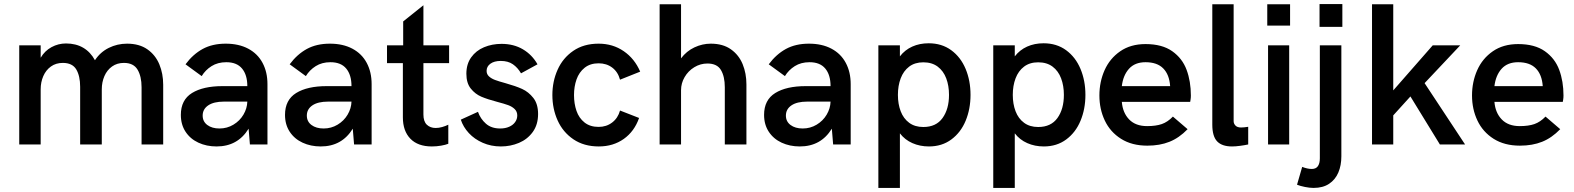

<svg xmlns="http://www.w3.org/2000/svg" viewBox="-20 -711 7749 945"><path d="M74.7 -487.8H180.2V-426.8Q200.2 -460.9 233.6 -479Q267.1 -497.1 304.7 -497.1Q353.5 -497.1 389.4 -476.1Q425.3 -455.1 447.3 -414.6Q473.6 -454.6 515.4 -475.3Q557.1 -496.1 605.5 -496.1Q665.5 -496.1 705.3 -468.3Q745.1 -440.4 764.2 -394.5Q783.2 -348.6 783.2 -293.9V0H676.8V-281.7Q676.8 -335 657 -368.2Q637.2 -401.4 589.8 -401.4Q556.2 -401.4 531.5 -383.8Q506.8 -366.2 493.9 -336.4Q481 -306.6 481 -271.5V0H374.5V-283.7Q374.5 -336.9 355.5 -369.1Q336.4 -401.4 289.1 -401.4Q255.4 -401.4 230.7 -383.8Q206.1 -366.2 193.1 -336.4Q180.2 -306.6 180.2 -271.5V0H74.7Z M870.1 -145.5Q870.1 -219.2 925 -253.2Q980 -287.1 1075.2 -287.1H1197.3Q1197.3 -342.3 1171.4 -373.5Q1145.5 -404.8 1093.8 -404.8Q1051.8 -404.8 1021.2 -385.5Q990.7 -366.2 972.7 -336.4L893.1 -394.5Q929.7 -443.8 977.5 -470Q1025.4 -496.1 1090.8 -496.1Q1155.3 -496.1 1201.7 -471.4Q1248 -446.8 1272.2 -401.6Q1296.4 -356.4 1296.4 -296.9V0H1210L1203.6 -77.6Q1149.9 9.8 1045.9 9.8Q996.6 9.8 956.5 -8.8Q916.5 -27.3 893.3 -62.5Q870.1 -97.7 870.1 -145.5ZM1197.3 -210.9H1082Q1032.2 -210.9 1004.9 -192.4Q977.5 -173.8 977.5 -142.1Q977.5 -112.8 1000.5 -95.7Q1023.4 -78.6 1060.1 -78.6Q1097.7 -78.6 1128.9 -97.4Q1160.2 -116.2 1178.2 -146.7Q1196.3 -177.2 1197.3 -210.9Z M1382.8 -145.5Q1382.8 -219.2 1437.7 -253.2Q1492.7 -287.1 1587.9 -287.1H1710Q1710 -342.3 1684.1 -373.5Q1658.2 -404.8 1606.4 -404.8Q1564.5 -404.8 1533.9 -385.5Q1503.4 -366.2 1485.4 -336.4L1405.8 -394.5Q1442.4 -443.8 1490.2 -470Q1538.1 -496.1 1603.5 -496.1Q1668 -496.1 1714.4 -471.4Q1760.7 -446.8 1784.9 -401.6Q1809.1 -356.4 1809.1 -296.9V0H1722.7L1716.3 -77.6Q1662.6 9.8 1558.6 9.8Q1509.3 9.8 1469.2 -8.8Q1429.2 -27.3 1406 -62.5Q1382.8 -97.7 1382.8 -145.5ZM1710 -210.9H1594.7Q1544.9 -210.9 1517.6 -192.4Q1490.2 -173.8 1490.2 -142.1Q1490.2 -112.8 1513.2 -95.7Q1536.1 -78.6 1572.8 -78.6Q1610.4 -78.6 1641.6 -97.4Q1672.9 -116.2 1690.9 -146.7Q1709 -177.2 1710 -210.9Z M1962.9 -133.3V-400.4H1884.8V-487.8H1964.4V-605.5L2064 -685.1V-487.8H2190.4V-400.4H2064V-147.5Q2064 -113.3 2080.8 -97.2Q2097.7 -81.1 2124.5 -81.1Q2139.6 -81.1 2156 -85.7Q2172.4 -90.3 2186.5 -97.2V-3.4Q2173.3 2 2150.9 5.9Q2128.4 9.8 2105.5 9.8Q2036.6 9.8 1999.8 -28.3Q1962.9 -66.4 1962.9 -133.3Z M2248 -122.1 2332.5 -160.6Q2344.7 -126 2371.6 -102.3Q2398.4 -78.6 2441.9 -78.6Q2467.3 -78.6 2486.3 -87.2Q2505.4 -95.7 2515.6 -110.4Q2525.9 -125 2525.9 -142.6Q2525.9 -161.6 2513.2 -174.1Q2500.5 -186.5 2481 -193.6Q2461.4 -200.7 2427.7 -209.5Q2379.4 -222.2 2349.1 -235.1Q2318.8 -248 2297.1 -275.1Q2275.4 -302.2 2275.4 -348.1Q2275.4 -395.5 2299.1 -428.7Q2322.8 -461.9 2362.3 -478.5Q2401.9 -495.1 2448.7 -495.1Q2508.3 -495.1 2553.7 -468.3Q2599.1 -441.4 2625.5 -394.5L2544.4 -350.1Q2528.3 -377.9 2504.6 -394.5Q2481 -411.1 2444.8 -411.1Q2412.6 -411.1 2393.8 -397.5Q2375 -383.8 2375 -362.3Q2375 -345.7 2386.7 -335Q2398.4 -324.2 2416.7 -317.4Q2435.1 -310.5 2467.3 -301.8Q2518.1 -287.6 2549.8 -273.2Q2581.5 -258.8 2605 -229Q2628.4 -199.2 2628.4 -149.9Q2628.4 -97.7 2602.3 -61.5Q2576.2 -25.4 2534.4 -7.8Q2492.7 9.8 2445.3 9.8Q2397 9.8 2356.2 -8.1Q2315.4 -25.9 2287.6 -55.9Q2259.8 -85.9 2248 -122.1Z M2698.7 -243.2Q2698.7 -310.1 2724.4 -367.7Q2750 -425.3 2801.5 -460.7Q2853 -496.1 2926.3 -496.1Q2996.1 -496.1 3049.8 -459.2Q3103.5 -422.4 3130.9 -358.4L3031.7 -318.8Q3021.5 -356.9 2993.4 -378.2Q2965.3 -399.4 2926.3 -399.4Q2884.8 -399.4 2857.4 -377.4Q2830.1 -355.5 2817.6 -320.1Q2805.2 -284.7 2805.2 -243.2Q2805.2 -200.7 2817.4 -165.3Q2829.6 -129.9 2856.9 -108.2Q2884.3 -86.4 2926.3 -86.4Q2964.8 -86.4 2993.2 -108.2Q3021.5 -129.9 3031.7 -167L3125.5 -130.4Q3102.5 -64.5 3050.3 -27.3Q2998 9.8 2927.2 9.8Q2854 9.8 2802.2 -25.4Q2750.5 -60.5 2724.6 -118.2Q2698.7 -175.8 2698.7 -243.2Z M3226.6 -689.9H3332V-423.8Q3358.9 -459.5 3397.9 -477.8Q3437 -496.1 3478.5 -496.1Q3538.1 -496.1 3577.4 -468.3Q3616.7 -440.4 3635.3 -395Q3653.8 -349.6 3653.8 -295.4V0H3547.4V-281.7Q3547.4 -334.5 3528.3 -366.5Q3509.3 -398.4 3461.9 -398.4Q3427.2 -398.4 3397.2 -380.1Q3367.2 -361.8 3349.6 -331.5Q3332 -301.3 3332 -267.1V0H3226.6Z M3740.7 -145.5Q3740.7 -219.2 3795.7 -253.2Q3850.6 -287.1 3945.8 -287.1H4067.9Q4067.9 -342.3 4042 -373.5Q4016.1 -404.8 3964.4 -404.8Q3922.4 -404.8 3891.8 -385.5Q3861.3 -366.2 3843.3 -336.4L3763.7 -394.5Q3800.3 -443.8 3848.1 -470Q3896 -496.1 3961.4 -496.1Q4025.9 -496.1 4072.3 -471.4Q4118.7 -446.8 4142.8 -401.6Q4167 -356.4 4167 -296.9V0H4080.6L4074.2 -77.6Q4020.5 9.8 3916.5 9.8Q3867.2 9.8 3827.1 -8.8Q3787.1 -27.3 3763.9 -62.5Q3740.7 -97.7 3740.7 -145.5ZM4067.9 -210.9H3952.6Q3902.8 -210.9 3875.5 -192.4Q3848.1 -173.8 3848.1 -142.1Q3848.1 -112.8 3871.1 -95.7Q3894 -78.6 3930.7 -78.6Q3968.3 -78.6 3999.5 -97.4Q4030.8 -116.2 4048.8 -146.7Q4066.9 -177.2 4067.9 -210.9Z M4303.2 -487.8H4409.2V-433.6Q4433.6 -465.3 4470 -481.7Q4506.3 -498 4550.8 -498Q4615.2 -498 4661.9 -463.9Q4708.5 -429.7 4732.7 -371.8Q4756.8 -314 4756.8 -244.1Q4756.8 -174.8 4732.9 -116.9Q4709 -59.1 4662.6 -24.7Q4616.2 9.8 4552.2 9.8Q4507.8 9.8 4470.7 -6.6Q4433.6 -22.9 4409.2 -54.7V213.9H4303.2ZM4650.9 -244.1Q4650.9 -289.1 4637.2 -325.4Q4623.5 -361.8 4595.2 -383.1Q4566.9 -404.3 4524.4 -404.3Q4482.9 -404.3 4454.8 -383.1Q4426.8 -361.8 4413.1 -325.4Q4399.4 -289.1 4399.4 -244.1Q4399.4 -199.2 4413.1 -163.3Q4426.8 -127.4 4454.8 -106.7Q4482.9 -85.9 4524.4 -85.9Q4587.4 -85.9 4619.1 -130.1Q4650.9 -174.3 4650.9 -244.1Z M4868.7 -487.8H4974.6V-433.6Q4999 -465.3 5035.4 -481.7Q5071.8 -498 5116.2 -498Q5180.7 -498 5227.3 -463.9Q5273.9 -429.7 5298.1 -371.8Q5322.3 -314 5322.3 -244.1Q5322.3 -174.8 5298.3 -116.9Q5274.4 -59.1 5228 -24.7Q5181.6 9.8 5117.7 9.8Q5073.2 9.8 5036.1 -6.6Q4999 -22.9 4974.6 -54.7V213.9H4868.7ZM5216.3 -244.1Q5216.3 -289.1 5202.6 -325.4Q5189 -361.8 5160.6 -383.1Q5132.3 -404.3 5089.8 -404.3Q5048.3 -404.3 5020.3 -383.1Q4992.2 -361.8 4978.5 -325.4Q4964.8 -289.1 4964.8 -244.1Q4964.8 -199.2 4978.5 -163.3Q4992.2 -127.4 5020.3 -106.7Q5048.3 -85.9 5089.8 -85.9Q5152.8 -85.9 5184.6 -130.1Q5216.3 -174.3 5216.3 -244.1Z M5391.1 -241.2Q5391.1 -308.1 5416.7 -365.7Q5442.4 -423.3 5493.7 -458.7Q5544.9 -494.1 5618.2 -494.1Q5699.7 -494.1 5749.5 -459Q5799.3 -423.8 5820.3 -367.2Q5841.3 -310.5 5841.3 -240.7Q5841.3 -230 5839.8 -220.9Q5838.4 -211.9 5837.9 -209.5H5501.5Q5505.9 -155.8 5537.6 -123Q5569.3 -90.3 5626 -90.3Q5668.9 -90.3 5698 -100.3Q5727.1 -110.4 5752.9 -137.2L5825.2 -75.2Q5783.7 -32.2 5736.1 -13.2Q5688.5 5.9 5627 5.9Q5550.8 5.9 5497.6 -27.8Q5444.3 -61.5 5417.7 -117.7Q5391.1 -173.8 5391.1 -241.2ZM5739.3 -287.1Q5735.4 -343.8 5705.3 -374.3Q5675.3 -404.8 5618.2 -404.8Q5565.9 -404.8 5536.9 -372.6Q5507.8 -340.3 5501.5 -287.1Z M5946.8 -97.7V-689.9H6051.8V-114.7Q6051.8 -102.5 6060.8 -93Q6069.8 -83.5 6088.4 -83.5Q6102.1 -83.5 6123.5 -86.9V0Q6105.5 3.9 6083.3 6.8Q6061 9.8 6043.9 9.8Q5994.6 9.8 5970.7 -15.1Q5946.8 -40 5946.8 -97.7Z M6217.3 -585V-689.9H6329.6V-585ZM6221.2 0V-487.8H6325.2V0Z M6474.6 -578.6V-690.9H6586.9V-578.6ZM6363.8 198.2 6389.2 110.4Q6415 120.6 6436.5 120.6Q6457 120.6 6466.6 106.7Q6476.1 92.8 6476.1 68.4V-487.8H6582V58.6Q6582 103 6567.1 138.2Q6552.2 173.3 6521.7 193.6Q6491.2 213.9 6445.3 213.9Q6425.8 213.9 6402.8 209.2Q6379.9 204.6 6363.8 198.2Z M6732.9 0V-689.9H6837.4V-266.1L7031.7 -487.8H7167L6991.7 -301.8L7190.9 0H7066.9L6921.9 -236.3L6837.4 -143.1V0Z M7225.1 -241.2Q7225.1 -308.1 7250.7 -365.7Q7276.4 -423.3 7327.6 -458.7Q7378.9 -494.1 7452.1 -494.1Q7533.7 -494.1 7583.5 -459Q7633.3 -423.8 7654.3 -367.2Q7675.3 -310.5 7675.3 -240.7Q7675.3 -230 7673.8 -220.9Q7672.4 -211.9 7671.9 -209.5H7335.4Q7339.8 -155.8 7371.6 -123Q7403.3 -90.3 7460 -90.3Q7502.9 -90.3 7532 -100.3Q7561 -110.4 7586.9 -137.2L7659.2 -75.2Q7617.7 -32.2 7570.1 -13.2Q7522.5 5.9 7460.9 5.9Q7384.8 5.9 7331.5 -27.8Q7278.3 -61.5 7251.7 -117.7Q7225.1 -173.8 7225.1 -241.2ZM7573.2 -287.1Q7569.3 -343.8 7539.3 -374.3Q7509.3 -404.8 7452.1 -404.8Q7399.9 -404.8 7370.8 -372.6Q7341.8 -340.3 7335.4 -287.1Z"/></svg>

Font: Acari Sans SemiBold
Style: Regular
Weight: 600
Designer: Alfredo Marco Pradil and Stefan Peev
Foundry: Hanken Design Co.
Version: Version 1.045;January 11, 2019;FontCreator 11.5.0.2425 64-bi